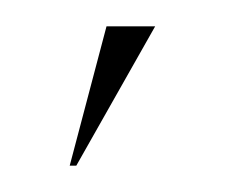

<svg xmlns="http://www.w3.org/2000/svg" viewBox="-20 -703 172 146"><path d="M38 -577H33L61 -683H98Z"/></svg>

Font: Moniqa ExtLt Narrow Display
Style: Regular
Weight: 200
Width: 4
Designer: Rajesh Rajput
Foundry: Rajesh Rajput
Version: Version 1.000